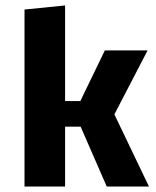

<svg xmlns="http://www.w3.org/2000/svg" viewBox="-20 -685 574 705"><path d="M276 -220H219V0H70V-650L219 -665V-314H275L365 -500H522L400 -265L527 0H372Z"/></svg>

Font: Changa SemiBold
Style: Regular
Weight: 600
Designer: Eduardo Rodriguez Tunni
Foundry: Eduardo Rodriguez Tunni
Version: Version 3.002; ttfautohint (v1.8.2)